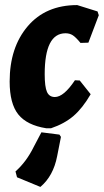

<svg xmlns="http://www.w3.org/2000/svg" viewBox="-20 -496 409 756"><path d="M284 -476 364 -451 369 -436 328 -328 297 -327Q278 -350 266 -357.5Q254 -365 238 -365Q156 -365 156 -204Q156 -154 165 -134Q174 -114 196 -114Q231 -114 275 -180L294 -179L337 -125Q305 -70 269.5 -39.5Q234 -9 181 9H162Q86 -3 52 -45.5Q18 -88 18 -175Q18 -309 89 -392.5Q160 -476 284 -476ZM139 240 47 202 41 179Q84 141 113 82L143 25L214 34L220 43L205 119Q190 197 139 240Z"/></svg>

Font: Alegreya Sans SC ExtraBold
Style: Italic
Weight: 800
Italic angle: -7°
Designer: Juan Pablo del Peral
Foundry: Huerta Tipografica
Version: Version 2.007